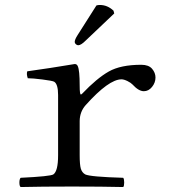

<svg xmlns="http://www.w3.org/2000/svg" viewBox="-20 -751 680 773"><path d="M368.2 -729Q374 -731 381.8 -731Q412.6 -731 437 -708L439.9 -696.8L325.2 -587.9Q306.2 -568.8 294.9 -568.8Q290 -568.8 285.4 -573Q280.8 -577.1 280.8 -582Q280.8 -591.8 292.5 -609.9ZM300.8 -405.8Q300.8 -370.1 305.7 -370.6Q307.6 -370.6 311 -374Q370.1 -436 418 -463.1Q465.8 -490.2 548.8 -490.2Q578.6 -490.2 592.3 -474.1Q606 -458 606 -439Q606 -418 592 -400.9Q578.1 -383.8 559.1 -383.8Q538.1 -383.8 513.2 -411.1Q507.3 -417.5 493.2 -424.6Q479 -431.6 469.2 -431.6Q418 -431.6 325.2 -328.1Q301.3 -301.3 300.8 -264.2V-126Q300.8 -87.9 305.4 -72Q310.1 -56.2 323.2 -48.8Q343.3 -39.1 476.1 -35.2Q480 -30.3 480 -16.1Q480 -2 476.1 2Q390.1 0 270 0Q147 0 63 2Q58.1 -2 58.1 -15.9Q58.1 -29.8 63 -35.2Q183.1 -41 194.8 -48.8Q213.9 -62 213.9 -126V-368.2Q213.9 -412.1 198.2 -421.9Q191.4 -425.8 151.6 -430.9Q111.8 -436 91.8 -436Q85.9 -453.1 89.8 -463.9Q178.7 -476.1 280.8 -493.2Q289.6 -493.2 293 -484.9Q300.8 -468.8 300.8 -405.8Z"/></svg>

Font: Linux Libertine Mono
Style: Mono
Weight: 400
Designer: Philipp H. Poll
Foundry: Philipp H. Poll
Version: Version 5.1.7 ; ttfautohint (v0.9)